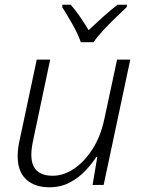

<svg xmlns="http://www.w3.org/2000/svg" viewBox="-20 -785 606 815"><path d="M190 10Q127 10 91 -23.5Q55 -57 55 -122Q55 -140 57.5 -159Q60 -178 65 -198L136 -532H193L121 -191Q113 -154 113 -128Q113 -39 204 -39Q249 -39 293 -68Q337 -97 372 -151Q407 -205 423 -280L477 -532H533L420 0H373L393 -119H389Q371 -91 343 -61Q315 -31 276.5 -10.5Q238 10 190 10ZM323 -606Q311 -641 287 -683Q263 -725 244 -755L245 -765H280Q300 -743 320 -713.5Q340 -684 356 -657Q385 -684 417 -713Q449 -742 479 -765H519L518 -755Q499 -737 471.5 -710.5Q444 -684 418 -656Q392 -628 377 -606Z"/></svg>

Font: Noto Sans Light
Style: Italic
Weight: 300
Italic angle: -12°
Designer: Monotype Design Team
Foundry: Monotype Imaging Inc.
Version: Version 2.013; ttfautohint (v1.8.4.7-5d5b)